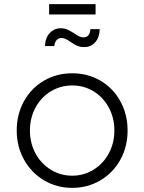

<svg xmlns="http://www.w3.org/2000/svg" viewBox="-20 -898 699 930"><path d="M61 -266Q61 -344 96 -407.5Q131 -471 192.5 -507Q254 -543 330 -543Q406 -543 467 -507Q528 -471 563 -407.5Q598 -344 598 -266Q598 -187 562.5 -123.5Q527 -60 465.5 -24Q404 12 330 12Q255 12 193.5 -24.5Q132 -61 96.5 -124.5Q61 -188 61 -266ZM330 -47Q386 -47 433 -76Q480 -105 507 -155Q534 -205 534 -266Q534 -327 507 -377Q480 -427 433.5 -455.5Q387 -484 330 -484Q273 -484 226 -455.5Q179 -427 152 -377Q125 -327 125 -266Q125 -205 152 -155Q179 -105 226 -76Q273 -47 330 -47ZM322 -695Q307 -705 297.5 -709.5Q288 -714 277 -714Q264 -714 254.5 -704Q245 -694 243 -675H198Q199 -714 220.5 -737.5Q242 -761 274 -761Q293 -761 307 -754.5Q321 -748 340 -736Q353 -727 363 -722Q373 -717 385 -717Q415 -717 418 -757H463Q462 -717 441.5 -693.5Q421 -670 388 -670Q368 -670 353.5 -676.5Q339 -683 322 -695ZM218 -878H443V-828H218Z"/></svg>

Font: Evergrow Sans
Style: Light
Weight: 300
Foundry: 10Web
Version: Version 1.000